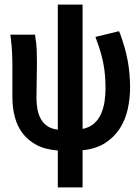

<svg xmlns="http://www.w3.org/2000/svg" viewBox="-20 -645 612 837"><path d="M232 172V11Q177 7 139.5 -13Q102 -33 78.5 -64Q55 -95 44.5 -135.5Q34 -176 34 -220V-353Q34 -385 32.5 -416.5Q31 -448 27 -480L25 -494H133L134 -483Q139 -455 140 -427.5Q141 -400 141 -372Q141 -333 140 -294.5Q139 -256 139 -216Q139 -191 143.5 -167.5Q148 -144 158.5 -125.5Q169 -107 187 -95Q205 -83 232 -80V-625H340V-83Q370 -89 389.5 -106Q409 -123 420 -147.5Q431 -172 435.5 -201Q440 -230 440 -260Q440 -318 431 -366Q422 -414 401 -470L396 -484L499 -509L504 -497Q526 -437 536.5 -381.5Q547 -326 547 -262Q547 -216 537 -170Q527 -124 503 -86Q479 -48 439 -22Q399 4 340 10V172Z"/></svg>

Font: Codetta
Style: Bold
Weight: 700
Designer: Ulrich Proeller
Foundry: PROSA GmbH
Version: Version 2.00;September 29, 2018;FontCreator 11.5.0.2427 64-b